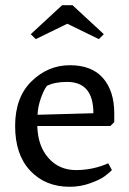

<svg xmlns="http://www.w3.org/2000/svg" viewBox="-20 -708 495 736"><path d="M418 -273V-240L403 -225H123Q125 -148 166 -102Q207 -56 271.5 -56Q336 -56 395 -82L409 -56Q397 -44 380 -31.5Q363 -19 325.5 -5.5Q288 8 247 8Q154 8 96 -53.5Q38 -115 38 -225Q38 -335 101 -396.5Q164 -458 248 -458Q332 -458 375 -408.5Q418 -359 418 -273ZM237 -394Q190 -394 160 -379Q148 -364 136.5 -331Q125 -298 124 -268L338 -274Q338 -394 237 -394ZM98 -577 218 -688H258L378 -577L359 -558L238 -617L117 -558Z"/></svg>

Font: Fenix
Style: Regular
Weight: 400
Designer: Fernando Diaz
Foundry: Fernando Diaz
Version: 004.301